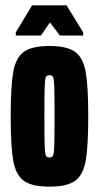

<svg xmlns="http://www.w3.org/2000/svg" viewBox="-20 -690 370 718"><path d="M20 -255Q20 -368 29.5 -421Q39 -474 69 -496Q99 -518 165 -518Q231 -518 261 -496Q291 -474 300.5 -421Q310 -368 310 -255Q310 -142 300.5 -89Q291 -36 261 -14Q231 8 165 8Q99 8 69 -14Q39 -36 29.5 -89Q20 -142 20 -255ZM184 -255Q184 -334 183 -364Q182 -394 178.5 -401.5Q175 -409 165 -409Q155 -409 151.5 -401.5Q148 -394 147 -364Q146 -334 146 -255Q146 -176 147 -146Q148 -116 151.5 -108.5Q155 -101 165 -101Q175 -101 178.5 -108.5Q182 -116 183 -146Q184 -176 184 -255ZM39 -557V-569L100 -670H229L291 -569V-557H204L167 -606L133 -557Z"/></svg>

Font: Saira Ultra Condensed Black
Style: Regular
Weight: 900
Width: 1
Designer: Hector Gatti with collaboration of the Omnibus-Type team
Foundry: Omnibus-Type
Version: Version 1.001; ttfautohint (v1.8)